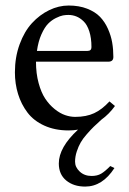

<svg xmlns="http://www.w3.org/2000/svg" viewBox="-20 -462 468 698"><path d="M114.3 -276.9H297.9Q312.5 -276.9 312.5 -290.5Q312.5 -323.7 304.7 -347.9Q296.9 -372.1 283.9 -384.5Q271 -397 257.3 -402.3Q243.7 -407.7 228.5 -407.7Q219.2 -407.7 209.2 -406Q199.2 -404.3 183.3 -396.5Q167.5 -388.7 154.8 -375.7Q142.1 -362.8 130.6 -337.2Q119.1 -311.5 114.3 -276.9ZM377.9 -93.3 397.9 -76.7Q377 -47.4 348.6 -26.9Q331.1 -11.2 320.8 -1.2Q310.5 8.8 295.9 25.4Q281.2 42 273.2 56.2Q265.1 70.3 259 88.9Q252.9 107.4 252.9 126Q252.9 146 270 161.9Q287.1 177.7 313 177.7Q333.5 177.7 347.7 169.4Q361.8 161.1 380.9 141.6L396 148.9Q352.5 216.3 289.6 216.3Q247.6 216.3 220.7 194.1Q193.8 171.9 193.8 132.3Q193.8 73.7 263.7 9.3Q246.6 12.2 229.5 12.2Q179.7 12.2 141.1 -5.4Q102.5 -22.9 79.8 -53Q57.1 -83 45.7 -120.1Q34.2 -157.2 34.2 -199.2Q34.2 -253.9 51.3 -300.8Q68.4 -347.7 96.2 -377.9Q124 -408.2 158.7 -425Q193.4 -441.9 229.5 -441.9Q267.6 -441.9 296.9 -430.4Q326.2 -418.9 343.8 -400.6Q361.3 -382.3 372.6 -356.9Q383.8 -331.5 387.9 -306.9Q392.1 -282.2 392.1 -254.9Q392.1 -237.8 374 -237.8H110.8Q110.8 -194.8 120.4 -159.9Q129.9 -125 144.8 -102.8Q159.7 -80.6 179 -65.2Q198.2 -49.8 216.8 -43.5Q235.4 -37.1 253.4 -37.1Q293.5 -37.1 322.3 -50.5Q351.1 -64 377.9 -93.3Z"/></svg>

Font: Libertinage
Style: l
Weight: 400
Designer: OSP
Foundry: OSP
Version: Version 1.0; 2008; OFL relea